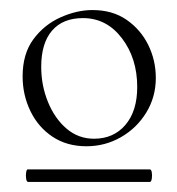

<svg xmlns="http://www.w3.org/2000/svg" viewBox="-20 -650 353 382"><path d="M36 -288Q33 -288 32 -294.5Q31 -301 32 -307Q33 -313 35 -313H278Q281 -313 282 -307Q283 -301 282 -294.5Q281 -288 278 -288ZM152 -359Q113 -359 84.5 -378Q56 -397 40.5 -429Q25 -461 25 -498Q25 -543 46.5 -572Q68 -601 100.5 -615.5Q133 -630 164 -630Q204 -630 232 -610.5Q260 -591 275 -560.5Q290 -530 290 -495Q290 -457 271 -426Q252 -395 220.5 -377Q189 -359 152 -359ZM167 -374Q206 -374 229.5 -401.5Q253 -429 253 -477Q253 -534 222.5 -574Q192 -614 145 -614Q105 -614 83.5 -589Q62 -564 62 -517Q62 -480 75.5 -447Q89 -414 112.5 -394Q136 -374 167 -374Z"/></svg>

Font: Cormorant Light
Style: Regular
Weight: 300
Designer: Christian Thalmann (Catharsis Fonts)
Foundry: Catharsis Fonts
Version: Version 4.000